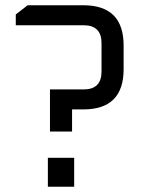

<svg xmlns="http://www.w3.org/2000/svg" viewBox="-20 -710 540 730"><path d="M40 -614V-655L85 -690H297Q450 -690 450 -537V-447Q450 -294 297 -294H254V-210H170V-370H298Q366 -370 366 -438V-546Q366 -614 298 -614ZM162 0V-110H262V0Z"/></svg>

Font: Oxanium
Style: Regular
Weight: 400
Designer: Severin Meyer
Version: Version 1.001